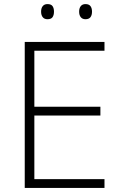

<svg xmlns="http://www.w3.org/2000/svg" viewBox="-20 -919 592 939"><path d="M491 0H101V-714H491V-671H148V-397H471V-354H148V-43H491ZM181 -862Q181 -879 189 -889Q197 -899 212 -899Q230 -899 237 -889Q244 -879 244 -862Q244 -845 237 -835Q230 -825 212 -825Q197 -825 189 -835Q181 -845 181 -862ZM367 -862Q367 -879 375 -889Q383 -899 398 -899Q415 -899 422.5 -889Q430 -879 430 -862Q430 -845 422.5 -835Q415 -825 398 -825Q383 -825 375 -835Q367 -845 367 -862Z"/></svg>

Font: Noto Sans Oriya ExtraLight
Style: Regular
Weight: 250
Version: Version 2.003